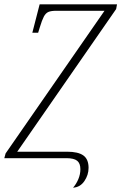

<svg xmlns="http://www.w3.org/2000/svg" viewBox="-60 -734 563 891"><path d="M279 137Q294 120 303.5 97.5Q313 75 313 51Q313 24 298 12Q283 0 248 0H-40L-34 -22L425 -684H202Q177 -684 164.5 -678.5Q152 -673 143.5 -657Q135 -641 125 -608L117 -582H90L124 -714H483L479 -692L20 -30H251Q303 -30 327 -12.5Q351 5 351 45Q351 78 331.5 106.5Q312 135 279 137Z"/></svg>

Font: Noto Serif ExtraCondensed ExtraLight
Style: Italic
Weight: 200
Width: 2
Italic angle: -12°
Designer: Monotype Design Team
Foundry: Monotype Imaging Inc.
Version: Version 2.014; ttfautohint (v1.8.4.7-5d5b)